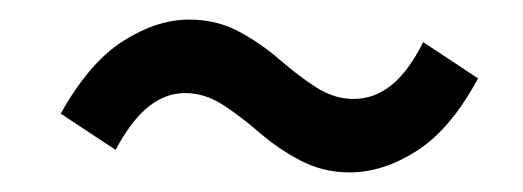

<svg xmlns="http://www.w3.org/2000/svg" viewBox="-20 -429 534 196"><path d="M337 -253Q310 -253 287 -265Q264 -277 245 -293.5Q226 -310 207.5 -322Q189 -334 169 -334Q149 -334 131.5 -320Q114 -306 98 -276L42 -313Q71 -365 105.5 -387Q140 -409 173 -409Q201 -409 223.5 -397Q246 -385 265 -368.5Q284 -352 302.5 -340Q321 -328 341 -328Q362 -328 379.5 -342Q397 -356 412 -386L468 -349Q440 -297 405.5 -275Q371 -253 337 -253Z"/></svg>

Font: Source Sans 3 ExtraLight SemiBold
Style: Italic
Weight: 600
Italic angle: -11°
Version: Version 3.052;hotconv 1.1.0;makeotfexe 2.6.0